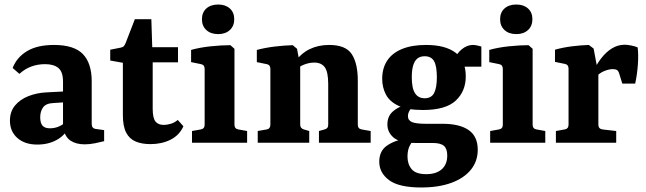

<svg xmlns="http://www.w3.org/2000/svg" viewBox="-20 -632 2862 850"><path d="M145 8Q90 8 57 -21Q24 -50 24 -98Q24 -138 46.5 -165Q69 -192 106 -206.5Q143 -221 185 -223L280 -228V-180L219 -176Q184 -175 171 -157Q158 -139 158 -113Q158 -88 168 -76Q178 -64 201 -64Q224 -64 244 -73.5Q264 -83 277 -99L287 -71Q268 -33 231 -12.5Q194 8 145 8ZM36 -331Q54 -378 99.5 -405.5Q145 -433 219 -433Q308 -433 347 -392.5Q386 -352 386 -272V-83Q386 -63 405 -61L441 -56V-7Q426 -3 401.5 2Q377 7 355 7Q317 7 292 -9.5Q267 -26 259 -69V-270Q259 -314 238.5 -331Q218 -348 180 -348Q147 -348 118.5 -337.5Q90 -327 66 -305Z M524 -354 468 -364V-412L514 -421Q524 -423 528 -427.5Q532 -432 536 -441L577 -547H650L654 -423H768V-356H656V-151Q656 -110 668 -94.5Q680 -79 705 -79Q719 -79 736 -84Q753 -89 767 -101L792 -73Q774 -33 735 -13.5Q696 6 646 6Q608 6 580.5 -5.5Q553 -17 538.5 -45Q524 -73 524 -122Z M1018 -80Q1018 -62 1035 -59L1074 -52V0H830V-52L869 -59Q886 -62 886 -80V-327Q886 -345 870 -348L826 -357V-411Q865 -422 913 -427Q961 -432 1000 -432L1018 -416ZM1017 -547Q1017 -517 997.5 -499Q978 -481 946 -481Q913 -481 893.5 -499Q874 -517 874 -547Q874 -577 893.5 -594.5Q913 -612 946 -612Q978 -612 997.5 -594.5Q1017 -577 1017 -547Z M1392 0V-52L1417 -59Q1425 -61 1429 -66Q1433 -71 1433 -80V-261Q1433 -313 1418 -334Q1403 -355 1371 -355Q1350 -355 1327.5 -346.5Q1305 -338 1285 -321L1286 -358Q1313 -396 1351 -414.5Q1389 -433 1437 -433Q1511 -433 1537.5 -392Q1564 -351 1564 -275V-80Q1564 -62 1581 -59L1621 -52V0ZM1121 0V-52L1161 -59Q1177 -62 1177 -80V-327Q1177 -345 1161 -348L1117 -357V-411Q1155 -421 1197 -426Q1239 -431 1276 -432L1295 -416L1309 -341V-80Q1309 -64 1325 -59L1349 -52V0Z M2095 31Q2095 82 2064.5 119.5Q2034 157 1978 177.5Q1922 198 1845 198Q1746 198 1702.5 165.5Q1659 133 1659 84Q1659 37 1692 13.5Q1725 -10 1780 -20L1820 -19Q1806 -9 1795 11Q1784 31 1784 61Q1784 95 1802.5 117Q1821 139 1867 139Q1911 139 1935.5 117.5Q1960 96 1960 56Q1960 27 1945.5 14Q1931 1 1896 1H1821Q1751 1 1723 -22.5Q1695 -46 1695 -81Q1695 -116 1717.5 -137Q1740 -158 1776 -168L1814 -163Q1798 -152 1792 -140.5Q1786 -129 1786 -118Q1786 -99 1804 -91.5Q1822 -84 1865 -84H1939Q2015 -84 2055 -56Q2095 -28 2095 31ZM2042 -294Q2042 -228 1997.5 -186.5Q1953 -145 1852 -145Q1784 -145 1744.5 -163.5Q1705 -182 1688.5 -213.5Q1672 -245 1672 -283Q1672 -330 1694 -363.5Q1716 -397 1759.5 -415Q1803 -433 1866 -433Q1951 -433 1996.5 -399Q2042 -365 2042 -294ZM1803 -290Q1803 -241 1817.5 -219Q1832 -197 1860 -197Q1890 -197 1902 -220.5Q1914 -244 1914 -290Q1914 -340 1901.5 -361.5Q1889 -383 1860 -383Q1841 -383 1828.5 -373.5Q1816 -364 1809.5 -343.5Q1803 -323 1803 -290ZM2019 -337 1987 -362Q2001 -395 2024.5 -414Q2048 -433 2073 -433Q2083 -433 2093.5 -430.5Q2104 -428 2111 -426V-337Z M2338 -80Q2338 -62 2355 -59L2394 -52V0H2150V-52L2189 -59Q2206 -62 2206 -80V-327Q2206 -345 2190 -348L2146 -357V-411Q2185 -422 2233 -427Q2281 -432 2320 -432L2338 -416ZM2337 -547Q2337 -517 2317.5 -499Q2298 -481 2266 -481Q2233 -481 2213.5 -499Q2194 -517 2194 -547Q2194 -577 2213.5 -594.5Q2233 -612 2266 -612Q2298 -612 2317.5 -594.5Q2337 -577 2337 -547Z M2600 -303Q2618 -343 2640.5 -372.5Q2663 -402 2689.5 -418Q2716 -434 2745 -434Q2757 -434 2775 -430.5Q2793 -427 2803 -422Q2807 -391 2804 -347Q2801 -303 2792 -262H2735L2722 -304Q2718 -318 2711.5 -322Q2705 -326 2692 -326Q2676 -326 2654 -317Q2632 -308 2612 -285ZM2629 -305V-80Q2629 -62 2647 -59L2708 -52V0H2441V-52L2480 -59Q2497 -62 2497 -80V-328Q2497 -346 2481 -349L2437 -358V-412Q2472 -422 2512.5 -427Q2553 -432 2587 -433L2608 -417Z"/></svg>

Font: Rasa
Style: Regular
Weight: 400
Designer: Anna Giedrys (Yrsa+Rasa design), David Brezina (Yrsa art-direction, Rasa art-direction, design)
Foundry: Rosetta Type Foundry
Version: Version 2.004